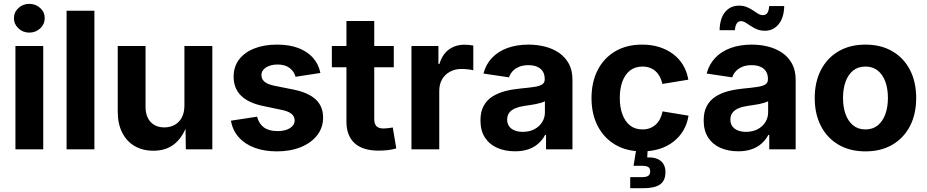

<svg xmlns="http://www.w3.org/2000/svg" viewBox="-20 -784 4869 1008"><path d="M61 0V-542.5H207V0ZM133.8 -612.8Q100.6 -612.8 76.9 -635Q53.2 -657.2 53.2 -688.5Q53.2 -720.2 76.9 -741.9Q100.6 -763.7 133.8 -763.7Q167.5 -763.7 191.2 -741.9Q214.8 -720.2 214.8 -688.5Q214.8 -657.2 191.2 -635Q167.5 -612.8 133.8 -612.8Z M475.6 -727.5V0H329.6V-727.5Z M785.6 7.3Q729 7.3 686.8 -17.3Q644.5 -42 621.3 -88.1Q598.1 -134.3 598.1 -198.2V-542.5H744.1V-223.6Q744.1 -172.9 770.5 -144Q796.9 -115.2 842.8 -115.2Q874 -115.2 897.7 -128.7Q921.4 -142.1 934.8 -167.7Q948.2 -193.4 948.2 -230V-542.5H1094.7V0H955.6L953.6 -136.2H964.4Q942.4 -67.4 898.2 -30Q854 7.3 785.6 7.3Z M1433.6 10.7Q1367.7 10.7 1316.7 -8.3Q1265.6 -27.3 1233.4 -63.5Q1201.2 -99.6 1192.4 -150.4L1329.6 -171.4Q1339.4 -133.8 1366 -114.7Q1392.6 -95.7 1437 -95.7Q1478.5 -95.7 1502.7 -111.6Q1526.9 -127.4 1526.9 -151.9Q1526.9 -173.3 1509.5 -187Q1492.2 -200.7 1457 -207.5L1363.3 -227.1Q1284.7 -243.2 1245.6 -281.7Q1206.5 -320.3 1206.5 -381.3Q1206.5 -433.6 1234.9 -471.2Q1263.2 -508.8 1314.5 -529.3Q1365.7 -549.8 1434.6 -549.8Q1499.5 -549.8 1547.1 -531.5Q1594.7 -513.2 1623.8 -480Q1652.8 -446.8 1662.1 -400.9L1531.7 -380.9Q1523.9 -409.2 1500.2 -427.2Q1476.6 -445.3 1437 -445.3Q1400.9 -445.3 1376.7 -429.9Q1352.5 -414.6 1352.5 -389.6Q1352.5 -369.1 1368.4 -355.2Q1384.3 -341.3 1421.9 -333.5L1520 -314Q1599.1 -297.9 1637.7 -261.7Q1676.3 -225.6 1676.3 -167Q1676.3 -113.8 1645 -73.7Q1613.8 -33.7 1559.1 -11.5Q1504.4 10.7 1433.6 10.7Z M2047.4 -542.5V-430.7H1722.2V-542.5ZM1798.8 -673.8H1944.8V-159.7Q1944.8 -133.8 1956.3 -121.6Q1967.8 -109.4 1994.6 -109.4Q2003.4 -109.4 2018.8 -111.3Q2034.2 -113.3 2042 -114.7L2060.5 -4.9Q2037.6 2 2013.7 4.4Q1989.7 6.8 1967.3 6.8Q1884.8 6.8 1841.8 -32.2Q1798.8 -71.3 1798.8 -146Z M2140.1 0V-542.5H2281.7V-448.2H2287.1Q2301.8 -498.5 2336.7 -523.9Q2371.6 -549.3 2418 -549.3Q2429.7 -549.3 2442.4 -548.1Q2455.1 -546.9 2464.8 -544.9V-415Q2455.6 -418 2437 -419.9Q2418.5 -421.9 2401.9 -421.9Q2368.7 -421.9 2342.3 -407.5Q2315.9 -393.1 2301 -367.4Q2286.1 -341.8 2286.1 -307.1V0Z M2683.6 10.3Q2631.3 10.3 2590.3 -7.8Q2549.3 -25.9 2525.9 -62Q2502.4 -98.1 2502.4 -151.9Q2502.4 -197.3 2519 -227.8Q2535.6 -258.3 2564.7 -276.9Q2593.8 -295.4 2630.6 -305.2Q2667.5 -314.9 2707.5 -318.8Q2754.9 -323.2 2783.9 -327.6Q2813 -332 2826.4 -340.8Q2839.8 -349.6 2839.8 -367.2V-369.6Q2839.8 -392.6 2829.8 -408.7Q2819.8 -424.8 2800.8 -433.3Q2781.7 -441.9 2753.9 -441.9Q2726.1 -441.9 2705.3 -433.3Q2684.6 -424.8 2671.4 -410.4Q2658.2 -396 2652.3 -377.9L2518.1 -397.9Q2530.8 -446.3 2563 -480.2Q2595.2 -514.2 2644 -532Q2692.9 -549.8 2754.9 -549.8Q2799.8 -549.8 2841.3 -539.3Q2882.8 -528.8 2915.3 -506.3Q2947.8 -483.9 2966.6 -449.2Q2985.4 -414.6 2985.4 -365.7V0H2846.7V-75.7H2841.8Q2828.6 -50.3 2806.9 -30.8Q2785.2 -11.2 2754.6 -0.5Q2724.1 10.3 2683.6 10.3ZM2724.6 -91.8Q2759.3 -91.8 2785.4 -105.5Q2811.5 -119.1 2826.2 -142.6Q2840.8 -166 2840.8 -194.3V-252.4Q2834 -248.5 2821.3 -244.6Q2808.6 -240.7 2792.7 -237.5Q2776.9 -234.4 2761.2 -232.2Q2745.6 -230 2732.9 -228Q2706.1 -224.1 2685.5 -215.6Q2665 -207 2653.8 -192.4Q2642.6 -177.7 2642.6 -156.2Q2642.6 -135.3 2653.1 -120.8Q2663.6 -106.4 2682.1 -99.1Q2700.7 -91.8 2724.6 -91.8Z M3351.1 10.7Q3269.5 10.7 3210 -24.4Q3150.4 -59.6 3117.9 -122.6Q3085.4 -185.5 3085.4 -269Q3085.4 -353 3117.9 -416.3Q3150.4 -479.5 3210 -514.6Q3269.5 -549.8 3351.1 -549.8Q3400.4 -549.8 3441.4 -536.9Q3482.4 -523.9 3514.2 -500Q3545.9 -476.1 3566.2 -442.1Q3586.4 -408.2 3593.8 -365.7L3457.5 -343.3Q3453.1 -364.3 3444.1 -381.1Q3435.1 -397.9 3421.9 -409.9Q3408.7 -421.9 3391.4 -428.2Q3374 -434.6 3353 -434.6Q3314 -434.6 3287.6 -413.8Q3261.2 -393.1 3247.6 -356Q3233.9 -318.8 3233.9 -269.5Q3233.9 -221.2 3247.6 -183.8Q3261.2 -146.5 3287.6 -125.5Q3314 -104.5 3353 -104.5Q3374 -104.5 3391.6 -111.1Q3409.2 -117.7 3422.6 -129.9Q3436 -142.1 3445.1 -159.7Q3454.1 -177.2 3458.5 -199.2L3594.7 -176.8Q3587.9 -133.3 3567.4 -98.9Q3546.9 -64.5 3515.1 -39.8Q3483.4 -15.1 3441.9 -2.2Q3400.4 10.7 3351.1 10.7ZM3288.6 204.1V146H3350.1Q3373.5 146 3383.5 138.9Q3393.6 131.8 3393.6 115.7Q3393.6 99.6 3383.5 93Q3373.5 86.4 3350.1 86.4H3306.2L3323.7 -21.5H3380.4V0L3377.9 42.5Q3423.8 40.5 3448.7 60.8Q3473.6 81.1 3473.6 119.6Q3473.6 164.1 3445.6 184.1Q3417.5 204.1 3356.9 204.1Z M3855.5 10.3Q3803.2 10.3 3762.2 -7.8Q3721.2 -25.9 3697.8 -62Q3674.3 -98.1 3674.3 -151.9Q3674.3 -197.3 3690.9 -227.8Q3707.5 -258.3 3736.6 -276.9Q3765.6 -295.4 3802.5 -305.2Q3839.4 -314.9 3879.4 -318.8Q3926.8 -323.2 3955.8 -327.6Q3984.9 -332 3998.3 -340.8Q4011.7 -349.6 4011.7 -367.2V-369.6Q4011.7 -392.6 4001.7 -408.7Q3991.7 -424.8 3972.7 -433.3Q3953.6 -441.9 3925.8 -441.9Q3897.9 -441.9 3877.2 -433.3Q3856.4 -424.8 3843.3 -410.4Q3830.1 -396 3824.2 -377.9L3689.9 -397.9Q3702.6 -446.3 3734.9 -480.2Q3767.1 -514.2 3815.9 -532Q3864.7 -549.8 3926.8 -549.8Q3971.7 -549.8 4013.2 -539.3Q4054.7 -528.8 4087.2 -506.3Q4119.6 -483.9 4138.4 -449.2Q4157.2 -414.6 4157.2 -365.7V0H4018.6V-75.7H4013.7Q4000.5 -50.3 3978.8 -30.8Q3957 -11.2 3926.5 -0.5Q3896 10.3 3855.5 10.3ZM3896.5 -91.8Q3931.2 -91.8 3957.3 -105.5Q3983.4 -119.1 3998 -142.6Q4012.7 -166 4012.7 -194.3V-252.4Q4005.9 -248.5 3993.2 -244.6Q3980.5 -240.7 3964.6 -237.5Q3948.7 -234.4 3933.1 -232.2Q3917.5 -230 3904.8 -228Q3877.9 -224.1 3857.4 -215.6Q3836.9 -207 3825.7 -192.4Q3814.5 -177.7 3814.5 -156.2Q3814.5 -135.3 3825 -120.8Q3835.4 -106.4 3854 -99.1Q3872.6 -91.8 3896.5 -91.8ZM3996.1 -622.6Q3972.7 -622.6 3954.3 -630.1Q3936 -637.7 3921.4 -647.7Q3906.7 -657.7 3894.3 -665.3Q3881.8 -672.9 3870.1 -672.9Q3855 -672.9 3847.2 -659.7Q3839.4 -646.5 3838.4 -625.5H3757.8Q3759.3 -687.5 3786.9 -720.9Q3814.5 -754.4 3859.4 -754.4Q3882.8 -754.4 3900.9 -746.8Q3918.9 -739.3 3933.1 -729.5Q3947.3 -719.7 3959.7 -712.2Q3972.2 -704.6 3984.9 -704.6Q4001.5 -704.6 4009 -716.6Q4016.6 -728.5 4018.1 -752H4097.2Q4095.7 -690.4 4067.6 -656.5Q4039.6 -622.6 3996.1 -622.6Z M4523.4 10.7Q4441.9 10.7 4382.1 -24.4Q4322.3 -59.6 4289.8 -122.6Q4257.3 -185.5 4257.3 -269Q4257.3 -353.5 4289.8 -416.5Q4322.3 -479.5 4382.1 -514.6Q4441.9 -549.8 4523.4 -549.8Q4605.5 -549.8 4665.3 -514.6Q4725.1 -479.5 4757.6 -416.5Q4790 -353.5 4790 -269Q4790 -185.5 4757.6 -122.6Q4725.1 -59.6 4665.3 -24.4Q4605.5 10.7 4523.4 10.7ZM4523.4 -104.5Q4562.5 -104.5 4588.6 -126Q4614.7 -147.5 4628.2 -184.8Q4641.6 -222.2 4641.6 -269.5Q4641.6 -317.9 4628.2 -355Q4614.7 -392.1 4588.6 -413.3Q4562.5 -434.6 4523.4 -434.6Q4484.9 -434.6 4458.7 -413.3Q4432.6 -392.1 4419.2 -355Q4405.8 -317.9 4405.8 -269.5Q4405.8 -222.2 4419.2 -184.8Q4432.6 -147.5 4458.7 -126Q4484.9 -104.5 4523.4 -104.5Z"/></svg>

Font: Inter 16pt
Style: Bold
Weight: 700
Version: Version 4.001;git-66647c0bb